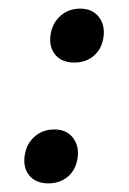

<svg xmlns="http://www.w3.org/2000/svg" viewBox="-20 -419 300 445"><path d="M152 -274Q122 -274 107 -293.5Q92 -313 98 -343Q103 -368 121.5 -383.5Q140 -399 166 -399Q195 -399 210 -378.5Q225 -358 219 -328Q214 -303 196 -288.5Q178 -274 152 -274ZM92 6Q62 6 47 -13.5Q32 -33 38 -63Q43 -88 61.5 -103.5Q80 -119 106 -119Q135 -119 150 -98.5Q165 -78 159 -48Q154 -23 136 -8.5Q118 6 92 6Z"/></svg>

Font: EauTestInfant Semibold
Style: Italic
Weight: 600
Italic angle: -12°
Designer: Christian Thalmann (Catharsis Fonts)
Version: Version 0.001;PS 000.001;hotconv 1.0.88;makeotf.lib2.5.64775